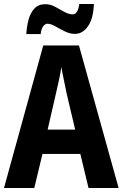

<svg xmlns="http://www.w3.org/2000/svg" viewBox="-20 -943 615 963"><path d="M424 0 383 -171H193L152 0H0L197 -715H376L575 0ZM314 -475Q308 -507 300 -543.5Q292 -580 288 -607Q284 -580 276 -542.5Q268 -505 261 -476L219 -293H357ZM451 -923Q448 -849 421 -811Q394 -773 356 -773Q331 -773 305.5 -785.5Q280 -798 257.5 -811Q235 -824 217 -824Q207 -824 197 -811.5Q187 -799 184 -772H112Q114 -809 123 -843.5Q132 -878 152.5 -900Q173 -922 207 -922Q233 -922 256.5 -909Q280 -896 302.5 -883.5Q325 -871 346 -871Q370 -871 378 -923Z"/></svg>

Font: Noto Sans Thai Cond
Style: Bold
Weight: 700
Width: 3
Designer: Monotype Design Team
Foundry: Monotype Imaging Inc.
Version: Version 2.002; ttfautohint (v1.8.4.7-5d5b)